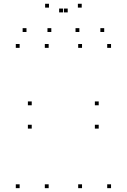

<svg xmlns="http://www.w3.org/2000/svg" viewBox="-20 -969 660 999"><path d="M557.8 10V-10H537.8V10ZM557.8 -720V-740H537.8V-720ZM406.8 -720V-740H386.8V-720ZM406.8 10V-10H386.8V10ZM233.2 10V-10H213.2V10ZM233.2 -720V-740H213.2V-720ZM82.2 -720V-740H62.2V-720ZM82.2 10V-10H62.2V10ZM493.6 -299.9V-319.9H473.6V-299.9ZM493.6 -421.2V-441.2H473.6V-421.2ZM145.1 -421.2V-441.2H125.1V-421.2ZM145.1 -299.9V-319.9H125.1V-299.9ZM247 -802.5V-822.5H227V-802.5ZM332.3 -904.5V-924.5H312.3V-904.5ZM307.7 -904.5V-924.5H287.7V-904.5ZM393 -802.5V-822.5H373V-802.5ZM522.2 -802.5V-822.5H502.2V-802.5ZM405.2 -929.4V-949.4H385.2V-929.4ZM234.8 -929.4V-949.4H214.8V-929.4ZM117.8 -802.5V-822.5H97.8V-802.5Z"/></svg>

Font: Monaspace Krypton Dots Var
Style: Regular
Weight: 400
Designer: Riley Cran and the Lettermatic Team
Version: Version 1.100 (Monaspace Krypton Dots)